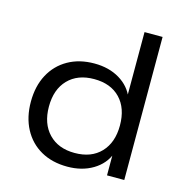

<svg xmlns="http://www.w3.org/2000/svg" viewBox="-105 -805 889 914"><g transform="rotate(15 339.0 -348.0)"><path d="M306 9Q231 9 175.5 -22.5Q120 -54 89.5 -111.5Q59 -169 59 -245Q59 -322 89.5 -379Q120 -436 175.5 -467.5Q231 -499 305 -499Q377 -499 429.5 -467.5Q482 -436 503 -382H496V-705H585V0H500V-111H506Q485 -55 431.5 -23Q378 9 306 9ZM323 -63Q405 -63 451.5 -112Q498 -161 498 -245Q498 -330 451.5 -378.5Q405 -427 323 -427Q242 -427 195 -378.5Q148 -330 148 -245Q148 -161 195 -112Q242 -63 323 -63Z"/></g></svg>

Font: Nunito Sans 10pt SemiExpanded
Style: Regular
Weight: 400
Width: 6
Designer: Vernon Adams
Foundry: Vernon Adams
Version: Version 3.101;gftools[0.9.27]